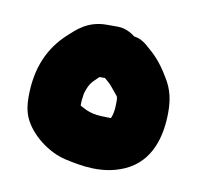

<svg xmlns="http://www.w3.org/2000/svg" viewBox="-45 -719 385 371"><g transform="rotate(10 147.5 -533.0)"><path d="M192.9 -658.6C185.6 -664.7 172.7 -671.5 159 -671.5H137C99.9 -671.5 80.1 -651.2 66.4 -638.8C31.4 -607.2 12.5 -565.7 12.5 -508C12.5 -494.6 13.9 -481 19.7 -467.8C33.4 -437 69.7 -409 103.9 -401.4C134.9 -394.5 178.3 -386 220.3 -404.8C270.5 -427 283.5 -478.8 283.5 -526C283.5 -549.8 279.2 -569.7 267.2 -589.3C257.1 -606.5 244.4 -625 225.1 -640.8L217.1 -647.8C208.9 -654.3 202.5 -656.9 192.9 -658.6ZM114.5 -509C114.5 -516 114.9 -520.2 115.1 -521.3L116.8 -533.6C123.5 -554.3 126.7 -555.8 140.8 -569.5H151.6L159.4 -562.7C162.1 -560.4 164.9 -557.5 168.4 -553C181.8 -535.7 181.5 -541.3 181.5 -526C181.5 -504.6 176.7 -495.8 176.1 -495.2C176.1 -495.2 169.6 -495.5 166 -495.5C138.1 -495.5 127.8 -501.6 114.5 -509Z"/></g></svg>

Font: Take Off
Style: YouHoser
Weight: 400
Foundry: Cannot Into Space Fonts
Version: Version 0.89